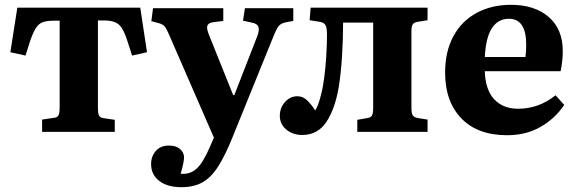

<svg xmlns="http://www.w3.org/2000/svg" viewBox="-20 -548 2395 798"><path d="M155 0V-51L202 -58Q218 -59 223 -68.5Q228 -78 228 -105V-462H203Q174 -462 157 -455.5Q140 -449 128.5 -430.5Q117 -412 105 -377L86 -317L23 -331L52 -516H563L591 -331L529 -317L509 -379Q498 -413 486.5 -431Q475 -449 457.5 -456Q440 -463 411 -463H387V-100Q387 -77 391.5 -68Q396 -59 410 -57L457 -50V0Z M733 230Q676 230 642 204Q608 178 608 134Q608 102 627.5 79.5Q647 57 682 57Q712 57 728 71Q744 85 745 105Q745 115 741.5 132.5Q738 150 731 174Q769 178 796.5 153.5Q824 129 853 61L869 24L684 -401Q673 -427 665.5 -437Q658 -447 639 -452L609 -460L616 -514H908V-461L869 -456Q848 -454 842.5 -442.5Q837 -431 849 -402L949 -153H954L1049 -397Q1059 -423 1054 -436.5Q1049 -450 1027 -454L990 -462L998 -514H1199V-461L1167 -455Q1148 -451 1139 -440.5Q1130 -430 1117 -398L947 21Q917 96 888 142Q859 188 823 209Q787 230 733 230Z M1236 13Q1197 13 1170 -9.5Q1143 -32 1143 -67Q1143 -100 1164.5 -124Q1186 -148 1216 -148Q1239 -148 1257 -130.5Q1275 -113 1290 -89Q1297 -99 1303 -116Q1309 -133 1314 -153Q1322 -183 1327.5 -225Q1333 -267 1336 -314.5Q1339 -362 1339 -406Q1339 -432 1333 -443Q1327 -454 1311 -457L1267 -464L1271 -516H1757V-464L1720 -458Q1702 -456 1696 -447.5Q1690 -439 1690 -419V-99Q1690 -77 1695.5 -68.5Q1701 -60 1719 -57L1757 -51V0H1465V-50L1505 -57Q1521 -59 1526 -68Q1531 -77 1531 -101V-454H1406Q1406 -386 1401.5 -314Q1397 -242 1388 -187Q1373 -97 1337 -42Q1301 13 1236 13Z M2088 14Q1965 14 1897.5 -56Q1830 -126 1830 -246Q1830 -335 1865 -398.5Q1900 -462 1962 -495Q2024 -528 2104 -528Q2202 -528 2260.5 -477.5Q2319 -427 2319 -336Q2319 -295 2310 -252H1995Q1997 -176 2033.5 -136Q2070 -96 2134 -96Q2219 -96 2289 -152L2325 -112Q2287 -55 2226.5 -20.5Q2166 14 2088 14ZM1995 -311H2164Q2167 -335 2167 -363Q2167 -470 2095 -470Q2050 -470 2024.5 -431Q1999 -392 1995 -311Z"/></svg>

Font: Literata 36pt
Style: Bold
Weight: 700
Designer: Latin by Veronika Burian and Jose Scaglione. Greek by Irene Vlachou. Cyrillic by Vera Evstafieva.
Foundry: TypeTogether
Version: Version 3.002